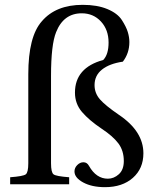

<svg xmlns="http://www.w3.org/2000/svg" viewBox="-20 -762 641 794"><path d="M22 0V-29Q76 -33 86.5 -41Q97 -49 97 -87V-455Q97 -611 153 -674Q211 -742 322 -742Q382 -742 424 -724.5Q466 -707 484 -679Q502 -651 508.5 -629.5Q515 -608 515 -588Q515 -542 488 -507Q433 -499 402 -474.5Q371 -450 371 -410Q371 -377 393 -351.5Q415 -326 472 -287Q573 -219 573 -128Q573 -65 529.5 -26.5Q486 12 414 12Q360 12 324 -7.5Q288 -27 288 -53Q288 -68 299.5 -79.5Q311 -91 325 -91Q340 -91 348 -76Q378 -23 426 -23Q451 -23 471.5 -41.5Q492 -60 492 -96Q492 -139 469.5 -169Q447 -199 400 -230Q348 -265 319 -299Q290 -333 290 -379Q290 -482 407 -514Q429 -537 429 -586Q429 -639 397.5 -673Q366 -707 318 -707Q243 -707 212 -629Q191 -577 191 -448V-87Q191 -49 201.5 -41Q212 -33 266 -29V0Z"/></svg>

Font: Linguistics Pro
Style: Regular
Weight: 400
Designer: Stefan Peev, Context Ltd
Foundry: Stefan Peev, Context Ltd
Version: Version 001.000